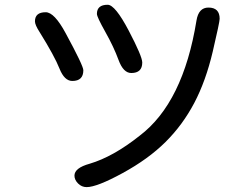

<svg xmlns="http://www.w3.org/2000/svg" viewBox="-20 -723 1040 802"><path d="M170.9 -671.9Q207 -671.9 253.9 -585Q328.1 -448.2 328.1 -429.7Q328.1 -384.8 282.2 -384.8Q249 -384.8 228.5 -436.5Q208 -488.3 145.5 -588.9Q126 -619.1 126 -633.8Q126 -671.9 170.9 -671.9ZM429.7 -703.1Q460.9 -703.1 517.6 -595.2Q574.2 -487.3 574.2 -461.9Q574.2 -418 528.3 -418Q495.1 -418 475.1 -472.7Q455.1 -527.3 419.9 -589.8Q384.8 -652.3 384.8 -665Q384.8 -703.1 429.7 -703.1ZM850.6 -691.4Q897.5 -691.4 897.5 -644.5Q897.5 -630.9 868.7 -507.8Q839.8 -384.8 791.5 -293Q743.2 -201.2 671.4 -129.9Q599.6 -58.6 492.2 0Q384.8 58.6 341.8 58.6Q321.3 58.6 306.2 43.5Q291 28.3 291 10.7Q291 -21.5 354.5 -39.1Q453.1 -68.4 563.5 -156.2Q745.1 -293.9 800.8 -637.7Q809.6 -691.4 850.6 -691.4Z"/></svg>

Font: YuPearl-Regular
Style: Regular
Weight: 400
Designer: Max Yao
Foundry: Max-Everyday
Version: Version 1.011; ttfautohint (v1.8.3)